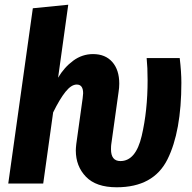

<svg xmlns="http://www.w3.org/2000/svg" viewBox="-20 -777 814 813"><path d="M301 -140Q301 -149 303 -167L330 -361Q332 -377 332 -382Q332 -419 305 -419Q282 -419 257.5 -388.5Q233 -358 205 -301L163 0H15L119 -742L269 -757L226 -448Q252 -492 290 -520Q328 -548 374 -548Q426 -548 455.5 -514.5Q485 -481 485 -423Q485 -405 482 -387L451 -165Q450 -158 450 -145Q450 -95 490 -95Q555 -95 580 -201.5Q605 -308 605 -437Q605 -492 601 -531H741Q748 -472 748 -427Q748 -220 689 -102Q630 16 474 16Q387 16 344 -28.5Q301 -73 301 -140Z"/></svg>

Font: Fira Sans Condensed
Style: Bold Italic
Weight: 700
Width: 3
Italic angle: -8°
Designer: Carrois Corporate & Edenspiekermann AG
Foundry: Carrois Corporate GbR & Edenspiekermann AG
Version: Version 4.203